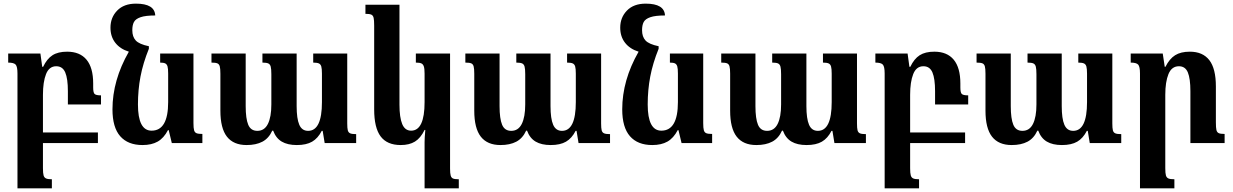

<svg xmlns="http://www.w3.org/2000/svg" viewBox="-20 -786 6773 1055"><path d="M353 -212V-285Q353 -354 338.5 -388Q324 -422 289 -422Q250 -422 233 -379Q216 -336 216 -265V-58H518V0H216V138Q216 166 219.5 178Q223 190 233 194.5Q243 199 265 199V249H76V-382Q76 -420 66 -431Q56 -442 25 -442V-492H202L212 -419H217Q238 -463 268.5 -482.5Q299 -502 349 -502Q419 -502 455.5 -458Q492 -414 492 -327V-305Q492 -278 499.5 -270Q507 -262 535 -262V-212Z M1092 -50V0H924L907 -71H903Q880 -27 846.5 -8Q813 11 763 11Q683 11 640.5 -37.5Q598 -86 598 -185Q598 -345 688 -502Q640 -517 613.5 -551Q587 -585 587 -634Q587 -690 624 -728Q661 -766 727 -766Q830 -766 833 -701Q780 -701 752.5 -691.5Q725 -682 716 -665Q707 -648 707 -620Q707 -584 726 -563.5Q745 -543 798 -532V-518Q766 -439 752 -365.5Q738 -292 738 -212Q738 -68 813 -68Q904 -68 904 -225V-382Q904 -409 900.5 -421Q897 -433 888 -437.5Q879 -442 860 -442V-492H1043V-110Q1043 -82 1046.5 -70Q1050 -58 1060 -54Q1070 -50 1092 -50Z M1888 -492V-108Q1888 -82 1891 -70Q1894 -58 1904 -53.5Q1914 -49 1937 -49V0H1764L1753 -67H1748Q1727 -26 1695 -7.5Q1663 11 1611 11Q1560 11 1528 -8Q1496 -27 1481 -68H1476Q1457 -26 1422 -7.5Q1387 11 1335 11Q1263 11 1227 -35Q1191 -81 1191 -178V-381Q1191 -409 1187.5 -421.5Q1184 -434 1174 -438Q1164 -442 1142 -442V-492H1330V-203Q1330 -134 1344 -100.5Q1358 -67 1394 -67Q1433 -67 1452 -105Q1471 -143 1471 -212V-378Q1471 -407 1467.5 -420Q1464 -433 1454 -437.5Q1444 -442 1422 -442V-492H1610V-203Q1610 -134 1624.5 -100.5Q1639 -67 1673 -67Q1749 -67 1749 -225V-381Q1749 -408 1745.5 -420.5Q1742 -433 1732 -437.5Q1722 -442 1701 -442V-492Z M2313 -5Q2313 -28 2317 -72H2313Q2291 -27 2260 -8Q2229 11 2182 11Q2107 11 2071.5 -36.5Q2036 -84 2036 -185V-645Q2036 -675 2033 -688Q2030 -701 2020.5 -705.5Q2011 -710 1988 -710V-760H2175V-211Q2175 -141 2190 -104.5Q2205 -68 2239 -68Q2313 -68 2313 -225V-381Q2313 -408 2309 -420.5Q2305 -433 2295.5 -437.5Q2286 -442 2265 -442V-492H2453V140Q2453 167 2456.5 179Q2460 191 2469.5 195Q2479 199 2501 199V249H2313Z M3283 -492V-108Q3283 -82 3286 -70Q3289 -58 3299 -53.5Q3309 -49 3332 -49V0H3159L3148 -67H3143Q3122 -26 3090 -7.5Q3058 11 3006 11Q2955 11 2923 -8Q2891 -27 2876 -68H2871Q2852 -26 2817 -7.5Q2782 11 2730 11Q2658 11 2622 -35Q2586 -81 2586 -178V-381Q2586 -409 2582.5 -421.5Q2579 -434 2569 -438Q2559 -442 2537 -442V-492H2725V-203Q2725 -134 2739 -100.5Q2753 -67 2789 -67Q2828 -67 2847 -105Q2866 -143 2866 -212V-378Q2866 -407 2862.5 -420Q2859 -433 2849 -437.5Q2839 -442 2817 -442V-492H3005V-203Q3005 -134 3019.5 -100.5Q3034 -67 3068 -67Q3144 -67 3144 -225V-381Q3144 -408 3140.5 -420.5Q3137 -433 3127 -437.5Q3117 -442 3096 -442V-492Z M3893 -50V0H3725L3708 -71H3704Q3681 -27 3647.5 -8Q3614 11 3564 11Q3484 11 3441.5 -37.5Q3399 -86 3399 -185Q3399 -345 3489 -502Q3441 -517 3414.5 -551Q3388 -585 3388 -634Q3388 -690 3425 -728Q3462 -766 3528 -766Q3631 -766 3634 -701Q3581 -701 3553.5 -691.5Q3526 -682 3517 -665Q3508 -648 3508 -620Q3508 -584 3527 -563.5Q3546 -543 3599 -532V-518Q3567 -439 3553 -365.5Q3539 -292 3539 -212Q3539 -68 3614 -68Q3705 -68 3705 -225V-382Q3705 -409 3701.5 -421Q3698 -433 3689 -437.5Q3680 -442 3661 -442V-492H3844V-110Q3844 -82 3847.5 -70Q3851 -58 3861 -54Q3871 -50 3893 -50Z M4689 -492V-108Q4689 -82 4692 -70Q4695 -58 4705 -53.5Q4715 -49 4738 -49V0H4565L4554 -67H4549Q4528 -26 4496 -7.5Q4464 11 4412 11Q4361 11 4329 -8Q4297 -27 4282 -68H4277Q4258 -26 4223 -7.5Q4188 11 4136 11Q4064 11 4028 -35Q3992 -81 3992 -178V-381Q3992 -409 3988.5 -421.5Q3985 -434 3975 -438Q3965 -442 3943 -442V-492H4131V-203Q4131 -134 4145 -100.5Q4159 -67 4195 -67Q4234 -67 4253 -105Q4272 -143 4272 -212V-378Q4272 -407 4268.5 -420Q4265 -433 4255 -437.5Q4245 -442 4223 -442V-492H4411V-203Q4411 -134 4425.5 -100.5Q4440 -67 4474 -67Q4550 -67 4550 -225V-381Q4550 -408 4546.5 -420.5Q4543 -433 4533 -437.5Q4523 -442 4502 -442V-492Z M5118 -212V-285Q5118 -354 5103.5 -388Q5089 -422 5054 -422Q5015 -422 4998 -379Q4981 -336 4981 -265V-58H5283V0H4981V138Q4981 166 4984.5 178Q4988 190 4998 194.5Q5008 199 5030 199V249H4841V-382Q4841 -420 4831 -431Q4821 -442 4790 -442V-492H4967L4977 -419H4982Q5003 -463 5033.5 -482.5Q5064 -502 5114 -502Q5184 -502 5220.5 -458Q5257 -414 5257 -327V-305Q5257 -278 5264.5 -270Q5272 -262 5300 -262V-212Z M6092 -492V-108Q6092 -82 6095 -70Q6098 -58 6108 -53.5Q6118 -49 6141 -49V0H5968L5957 -67H5952Q5931 -26 5899 -7.5Q5867 11 5815 11Q5764 11 5732 -8Q5700 -27 5685 -68H5680Q5661 -26 5626 -7.5Q5591 11 5539 11Q5467 11 5431 -35Q5395 -81 5395 -178V-381Q5395 -409 5391.5 -421.5Q5388 -434 5378 -438Q5368 -442 5346 -442V-492H5534V-203Q5534 -134 5548 -100.5Q5562 -67 5598 -67Q5637 -67 5656 -105Q5675 -143 5675 -212V-378Q5675 -407 5671.5 -420Q5668 -433 5658 -437.5Q5648 -442 5626 -442V-492H5814V-203Q5814 -134 5828.5 -100.5Q5843 -67 5877 -67Q5953 -67 5953 -225V-381Q5953 -408 5949.5 -420.5Q5946 -433 5936 -437.5Q5926 -442 5905 -442V-492Z M6709 0H6521V-285Q6521 -354 6507 -388Q6493 -422 6458 -422Q6418 -422 6400.5 -379Q6383 -336 6383 -265V138Q6383 166 6386.5 178Q6390 190 6400 194.5Q6410 199 6433 199V249H6244V-382Q6244 -420 6234 -431Q6224 -442 6193 -442V-492H6369L6380 -419H6384Q6406 -463 6437 -482.5Q6468 -502 6518 -502Q6589 -502 6625 -455.5Q6661 -409 6661 -311V-114Q6661 -84 6664 -71.5Q6667 -59 6676.5 -54.5Q6686 -50 6709 -50Z"/></svg>

Font: Noto Serif Armenian SmBd Narrow
Style: Regular
Weight: 600
Width: 4
Designer: Monotype Design team
Foundry: Monotype Imaging Inc.
Version: Version 1.000